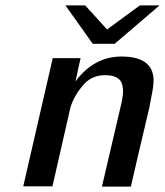

<svg xmlns="http://www.w3.org/2000/svg" viewBox="-20 -689 610 710"><path d="M222 -669H295L376 -580L497 -669H570L404 -527H323ZM66 0 175 -474H278L259 -388Q328 -480 429 -480Q544 -480 548 -396Q548 -380 545.5 -363Q543 -346 538.5 -324.5Q534 -303 532 -290Q486 -96 464 1H357L431 -316Q432 -326 434 -334Q437 -361 431 -379Q421 -411 368 -411Q319 -411 287.5 -374.5Q256 -338 241 -294L174 0Z"/></svg>

Font: Coval
Style: Medium Italic
Weight: 500
Foundry: Context Ltd
Version: Version 001.000